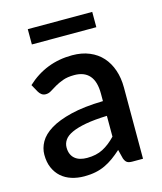

<svg xmlns="http://www.w3.org/2000/svg" viewBox="-105 -758 712 843"><g transform="rotate(-15 251.0 -336.0)"><path d="M338 -223Q280.5 -221 241 -213.8Q201.5 -206.5 177 -195.2Q152.5 -184 141.8 -168.5Q131 -153 131 -134.5Q131 -116.5 136.8 -103.8Q142.5 -91 152.8 -82.8Q163 -74.5 176.8 -70.8Q190.5 -67 207 -67Q249 -67 279.2 -82.8Q309.5 -98.5 338 -128.5ZM53 -439Q139.5 -519.5 259 -519.5Q303 -519.5 337.2 -505.2Q371.5 -491 394.8 -465Q418 -439 430.2 -403.2Q442.5 -367.5 442.5 -324V0H394.5Q379 0 371 -4.8Q363 -9.5 357.5 -24L347 -65.5Q327.5 -48 308.5 -34.2Q289.5 -20.5 269.2 -11Q249 -1.5 225.8 3.2Q202.5 8 174.5 8Q143.5 8 116.8 -0.5Q90 -9 70.5 -26.2Q51 -43.5 39.8 -69Q28.5 -94.5 28.5 -129Q28.5 -158.5 44.2 -186.5Q60 -214.5 96.2 -236.8Q132.5 -259 191.8 -273.5Q251 -288 338 -290V-324Q338 -379 314.5 -406Q291 -433 245.5 -433Q214.5 -433 193.5 -425.2Q172.5 -417.5 157 -408.5Q141.5 -399.5 129.5 -391.8Q117.5 -384 104 -384Q93 -384 85.2 -389.8Q77.5 -395.5 72.5 -404ZM101 -680.5H394V-611H101Z"/></g></svg>

Font: LatoLatin Semibold
Style: Regular
Weight: 600
Designer: Lukasz Dziedzic with Adam Twardoch and Botio Nikoltchev
Foundry: tyPoland Lukasz Dziedzic
Version: Version 2.015; 2015-08-06; http://www.latofonts.com/